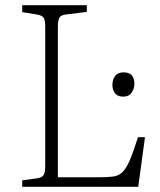

<svg xmlns="http://www.w3.org/2000/svg" viewBox="-20 -723 621 743"><path d="M66 0V-25L124 -33Q143 -36 149 -46Q155 -56 155 -83V-621Q155 -647 148 -655.5Q141 -664 122 -667L66 -676V-703H316V-677L236 -667Q217 -665 210.5 -655.5Q204 -646 204 -619V-37H365Q398 -37 419 -40Q440 -43 454.5 -57.5Q469 -72 482.5 -103.5Q496 -135 514 -192H541L515 0ZM457 -349Q435 -349 425 -362Q415 -375 415 -394Q415 -415 425.5 -429Q436 -443 458 -443Q480 -443 490 -431.5Q500 -420 500 -399Q500 -380 489.5 -364.5Q479 -349 457 -349Z"/></svg>

Font: Literata 18pt ExtraLight
Style: Regular
Weight: 250
Designer: Latin by Veronika Burian and Jose Scaglione. Greek by Irene Vlachou. Cyrillic by Vera Evstafieva.
Foundry: TypeTogether
Version: Version 3.103;gftools[0.9.29]